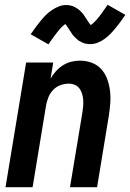

<svg xmlns="http://www.w3.org/2000/svg" viewBox="-20 -781 543 801"><path d="M3 0 89 -520H202L191 -453Q200 -469 213 -483.5Q226 -498 242.5 -508.5Q259 -519 277.5 -523.5Q296 -528 313 -528Q340 -528 363.5 -519Q387 -510 403 -492Q419 -474 427.5 -450.5Q436 -427 439 -401.5Q442 -376 440 -350Q438 -324 434 -298L385 0H272L324 -313Q326 -326 327 -339.5Q328 -353 327 -366Q326 -379 322 -391Q318 -403 311 -412.5Q304 -422 292 -427Q280 -432 267 -432Q249 -432 231.5 -425.5Q214 -419 201 -405Q188 -391 181.5 -374Q175 -357 172 -340L116 0ZM182 -596 108 -638Q120 -656 131 -670.5Q142 -685 152 -697Q162 -709 172 -719Q182 -729 196 -738.5Q210 -748 225 -754Q240 -760 256 -760Q261 -760 265 -759.5Q269 -759 274 -758Q279 -757 283.5 -755.5Q288 -754 292 -751.5Q296 -749 300 -747Q304 -745 307.5 -742Q311 -739 314 -736Q317 -733 320.5 -729.5Q324 -726 327 -722.5Q330 -719 332 -715Q334 -711 336.5 -708Q339 -705 341 -701.5Q343 -698 346.5 -693Q350 -688 352.5 -684Q355 -680 358 -677Q361 -674 361 -672Q360 -672 358 -672.5Q356 -673 355 -673H354L358 -676Q361 -678 364 -680.5Q367 -683 370 -685.5Q373 -688 374.5 -690Q376 -692 378 -693.5Q380 -695 382 -697.5Q384 -700 385.5 -702Q387 -704 389.5 -706.5Q392 -709 394 -712Q396 -715 398.5 -718Q401 -721 403 -724Q405 -727 407.5 -730.5Q410 -734 412.5 -737.5Q415 -741 418 -745Q421 -749 423.5 -753Q426 -757 429 -761L503 -719Q491 -701 480 -686.5Q469 -672 459 -660Q449 -648 439 -638Q429 -628 416 -618.5Q403 -609 387.5 -603Q372 -597 357 -597Q352 -597 347 -597.5Q342 -598 337 -599Q332 -600 328 -601.5Q324 -603 319.5 -605.5Q315 -608 311 -610Q307 -612 304 -615Q301 -618 297.5 -621Q294 -624 290.5 -627.5Q287 -631 284 -634.5Q281 -638 279 -642Q277 -646 274.5 -649Q272 -652 270 -655.5Q268 -659 264.5 -664Q261 -669 258.5 -673Q256 -677 253 -680Q250 -683 250 -685Q252 -685 253.5 -684.5Q255 -684 256 -684H257L254 -682Q250 -679 247 -676.5Q244 -674 241 -671.5Q238 -669 236.5 -667Q235 -665 233 -663.5Q231 -662 229 -659.5Q227 -657 225.5 -655Q224 -653 222 -650.5Q220 -648 217.5 -645Q215 -642 213 -639Q211 -636 208.5 -633Q206 -630 203.5 -626.5Q201 -623 198.5 -619.5Q196 -616 193 -612Q190 -608 187.5 -604Q185 -600 182 -596Z"/></svg>

Font: Iosevka Custom
Style: Bold Italic
Weight: 700
Italic angle: -9°
Designer: Belleve Invis
Foundry: Belleve Invis
Version: Version 30.3.1; ttfautohint (v1.8.3)